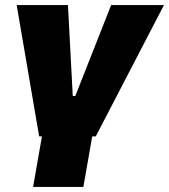

<svg xmlns="http://www.w3.org/2000/svg" viewBox="-20 -540 669 760"><path d="M135 0H146L111 200H310L345 0H359L629 -520H420L278 -160H268L249 -520H46Z"/></svg>

Font: Fixel Display 20240404 Black
Style: Italic
Weight: 900
Italic angle: -10°
Designer: AlfaBravo + MacPaw
Foundry: Kyrylo Tkachov, Marchela Mozhyna, Serhii Makarenko, Maria Weinstein, Zakhar Kryvoshyya
Version: Version 1.211;Glyphs 3.2 (3225)